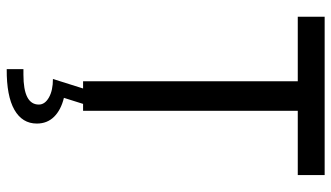

<svg xmlns="http://www.w3.org/2000/svg" viewBox="-228 -532 987 572"><g transform="rotate(90 266.0 -246.5)"><path d="M222.7 -639.6H30.3V-719.7H502V-639.6H310.5V0H222.7ZM203.1 177.7Q292 177.7 292 131.8Q292 113.8 271 101.8Q250 89.8 215.8 89.8L244.1 0H290L272 57.1Q308.1 65.9 328.4 86.4Q348.6 106.9 348.6 137.7Q348.6 181.2 307.6 204.6Q266.6 228 186.5 227.5V177.7Z"/></g></svg>

Font: Reddit Sans Chocolate
Style: Regular
Weight: 400
Designer: Stephen Hutchings
Foundry: Reddit
Version: Version 1.013